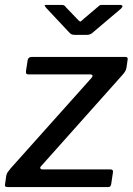

<svg xmlns="http://www.w3.org/2000/svg" viewBox="-27 -762 540 782"><path d="M6 0Q-3 0 -5.5 -3Q-8 -6 -6 -15L-2 -43Q-1 -53 3.5 -59.5Q8 -66 17 -77L346 -445Q351 -451 349.5 -455Q348 -459 339 -459H89Q82 -459 80 -462.5Q78 -466 79 -474L86 -519Q88 -525 92 -527.5Q96 -530 101 -530H485Q494 -530 493 -520L488 -486Q487 -478 482.5 -471Q478 -464 471 -456L141 -86Q135 -80 137.5 -76Q140 -72 146 -72H423Q435 -72 433 -60L426 -13Q425 -7 422.5 -3.5Q420 0 412 0H6ZM375 -737Q380 -742 384.5 -742Q389 -742 395 -742H462Q470 -742 471.5 -738Q473 -734 466 -727L348 -627Q344 -624 339 -622Q334 -620 326 -620H277Q267 -620 261.5 -624Q256 -628 252 -633L160 -731Q156 -737 155 -739.5Q154 -742 160 -742H223Q230 -742 234 -740Q238 -738 241 -733L290 -682Q299 -672 302.5 -675Q306 -678 316 -687Z"/></svg>

Font: Libre Franklin Medium
Style: Italic
Weight: 500
Italic angle: -8°
Designer: Pablo Impallari, Rodrigo Fuenzalida, Nhung Nguyen
Foundry: Impallari Type
Version: Version 3.000